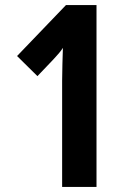

<svg xmlns="http://www.w3.org/2000/svg" viewBox="-20 -734 509 754"><path d="M359 0V-714H239L47 -514L127 -435L189 -500C206 -518 219 -533 227 -546C226 -505 224 -462 224 -417V0Z"/></svg>

Font: Noto Sans Thai Looped ExtraCondensed
Style: Bold
Weight: 700
Width: 2
Designer: Sasikarn Vongin, Ben Mitchell
Foundry: The Fontpad Ltd
Version: Version 1.001